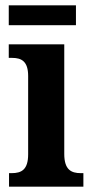

<svg xmlns="http://www.w3.org/2000/svg" viewBox="-20 -703 349 723"><path d="M13 -608H266V-683H13ZM14 0H294V-51H284C248 -51 222 -64 222 -123V-536H13V-485H26C61 -485 86 -472 86 -417V-122C86 -64 61 -51 24 -51H14Z"/></svg>

Font: Noto Serif Georgian Condensed Bold
Style: Regular
Weight: 700
Width: 3
Designer: Monotype Design Team, Akaki Razmadze
Foundry: Google LLC
Version: Version 2.003